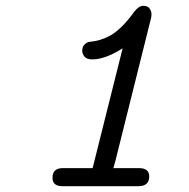

<svg xmlns="http://www.w3.org/2000/svg" viewBox="-20 -639 648 659"><path d="M160.2 -28.8Q160.2 -62 195.8 -62H297.9L400.9 -473.1Q340.8 -435.1 296.9 -435.1Q277.8 -435.1 270 -444.6Q262.2 -454.1 262.2 -464.8Q262.2 -486.8 284.2 -495.1Q285.2 -495.1 297.1 -496.6Q309.1 -498 323 -502Q336.9 -505.9 355.5 -515.4Q374 -524.9 396.5 -546.4Q418.9 -567.9 440.9 -599.1Q457 -619.1 471.2 -619.1Q487.3 -619.1 493.7 -609.6Q500 -600.1 500 -589.8Q500 -583 498 -575.2L382.8 -113.8Q377.9 -91.8 369.1 -62H457Q492.2 -62 492.2 -33.2Q492.2 -1 457 0H193.8Q160.2 0 160.2 -28.8Z"/></svg>

Font: CMU Typewriter Text Variable Width
Style: Italic
Weight: 500
Italic angle: -14.04°
Version: Version 0.7.0